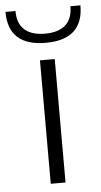

<svg xmlns="http://www.w3.org/2000/svg" viewBox="-93 -730 403 764"><g transform="rotate(-5 108.0 -348.5)"><path d="M78.5 -493H137.5V0H78.5ZM-41.5 -697H-1.5Q-1.5 -646.5 26.8 -621.8Q55 -597 108 -597Q162 -597 190 -622Q218 -647 218 -697H258Q258 -560.5 108 -560.5Q-41.5 -560.5 -41.5 -697Z"/></g></svg>

Font: HK Grotesk Light
Style: Regular
Weight: 300
Designer: Alfredo Marco Pradil
Foundry: Hanken Design Co.
Version: Version 3.001